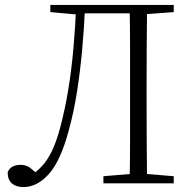

<svg xmlns="http://www.w3.org/2000/svg" viewBox="-20 -743 788 778"><path d="M11 -45Q18 -62 32 -68.5Q46 -75 62 -75Q86 -75 100.5 -64Q115 -53 137 -33V-28H108V-34Q132 -50 152 -72Q172 -94 190 -130.5Q208 -167 224 -226Q244 -302 257 -382Q270 -462 277.5 -547Q285 -632 289 -723H325Q321 -629 313 -542Q305 -455 292.5 -374Q280 -293 259 -216Q226 -92 178.5 -38.5Q131 15 75 15Q45 15 28 0Q11 -15 11 -45ZM505 0Q507 -83 507 -165.5Q507 -248 507 -333V-390Q507 -474 507 -557.5Q507 -641 505 -723H576Q575 -641 574.5 -557.5Q574 -474 574 -390V-333Q574 -249 574.5 -166Q575 -83 576 0ZM399 0V-29L532 -40H550L684 -29V0ZM184 -694V-723H307V-684H295ZM542 -684V-723H684V-694L550 -684ZM307 -689V-723H542V-689Z"/></svg>

Font: Early Summer Mincho VF
Style: Regular
Weight: 250
Designer: GuiWonder
Version: Version 1.002